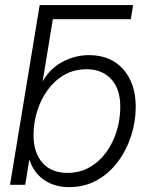

<svg xmlns="http://www.w3.org/2000/svg" viewBox="-20 -748 599 777"><path d="M259.8 9.3Q200.7 9.3 158.4 -19.8Q116.2 -48.8 99.1 -101.6H98.6L82 0H20.5L140.6 -727.5H518.6L509.3 -670.4H193.8L152.8 -419.4H153.3Q181.6 -470.2 232.7 -497.6Q283.7 -524.9 340.3 -524.9Q427.7 -524.9 478.5 -467.8Q529.3 -410.6 529.3 -315.9Q529.3 -255.4 510.5 -197.5Q491.7 -139.6 456.5 -92.8Q421.4 -45.9 371.6 -18.3Q321.8 9.3 259.8 9.3ZM252.9 -48.3Q302.7 -48.3 342.3 -70.8Q381.8 -93.3 409.7 -131.6Q437.5 -169.9 452.1 -217.5Q466.8 -265.1 466.8 -315.4Q466.8 -389.2 429.4 -428.5Q392.1 -467.8 330.6 -467.8Q279.3 -467.8 239.5 -444.6Q199.7 -421.4 172.1 -382.8Q144.5 -344.2 130.1 -297.1Q115.7 -250 115.7 -201.7Q115.7 -129.9 151.9 -89.1Q188 -48.3 252.9 -48.3Z"/></svg>

Font: Inter Display Light
Style: Italic
Weight: 300
Italic angle: -9.39999°
Designer: Rasmus Andersson
Foundry: rsms
Version: Version 4.000;git-a52131595